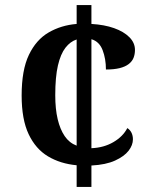

<svg xmlns="http://www.w3.org/2000/svg" viewBox="-20 -734 599 754"><path d="M281 -85Q217 -91 168.5 -120Q120 -149 92.5 -207Q65 -265 65 -359Q65 -459 93.5 -518.5Q122 -578 171 -606.5Q220 -635 281 -640V-714H339V-640Q390 -637 428 -623.5Q466 -610 488 -588Q510 -566 510 -538Q510 -521 504.5 -507Q499 -493 485.5 -482.5Q472 -472 450 -466.5Q428 -461 396 -461Q396 -503 383 -537Q370 -571 339 -580V-152Q388 -154 425.5 -176Q463 -198 480 -231Q491 -224 496.5 -212.5Q502 -201 502 -187Q502 -164 485 -142Q468 -120 432 -103.5Q396 -87 339 -84V0H281ZM281 -579Q256 -571 237 -546.5Q218 -522 207.5 -477Q197 -432 197 -360Q197 -306 206.5 -266Q216 -226 234 -199.5Q252 -173 281 -162Z"/></svg>

Font: Noto Serif Kannada SemiBold
Style: Regular
Weight: 600
Version: Version 2.003